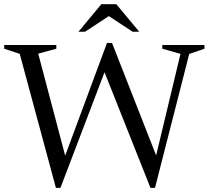

<svg xmlns="http://www.w3.org/2000/svg" viewBox="-28 -904 1014 934"><path d="M501 -606.5 266 10H244L68 -642L-7.5 -667V-685H246V-667L158 -643L298 -113H276.5L492.5 -695H517L750.5 -99.5L717 -87.5L850 -642L761.5 -667V-685H966.5V-667L892.5 -641.5L726 10H704L467 -586.5ZM491 -832.5H512L385.5 -749.5H353.5L465 -883.5H538L649.5 -749.5H617.5Z"/></svg>

Font: Newsreader 36pt
Style: Regular
Weight: 400
Designer: Hugues Gentile
Foundry: Production Type
Version: Version 1.003